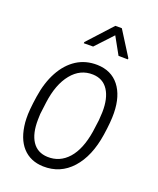

<svg xmlns="http://www.w3.org/2000/svg" viewBox="-140 -830 761 925"><g transform="rotate(20 240.5 -367.5)"><path d="M401.9 -619.6 401.4 -613.8 353.5 -614.3 304.7 -702.1 223.1 -614.7 175.3 -614.3 175.8 -620.6 289.6 -745.1H322.8ZM273.4 -538.6Q345.2 -536.6 385.3 -486.1Q425.3 -435.5 426.8 -348.1Q427.7 -303.7 417 -233.9Q399.4 -117.7 340.6 -52.5Q281.7 12.7 193.4 10.3Q127.4 8.3 87.6 -35.2Q47.9 -78.6 40.5 -160.2L39.6 -179.7Q38.1 -219.2 49.6 -294.7Q61 -370.1 91.1 -425.3Q121.1 -480.5 167.2 -510.3Q213.4 -540 273.4 -538.6ZM93.8 -194.3Q92.3 -122.1 118.9 -82Q145.5 -42 197.3 -40Q260.7 -37.6 304 -86.2Q347.2 -134.8 362.3 -229.5L370.6 -291.5L373 -333Q374.5 -403.8 347.9 -444.8Q321.3 -485.8 269.5 -487.8Q204.1 -490.2 159.7 -435.5Q115.2 -380.9 102.5 -284.2L94.7 -222.2Z"/></g></svg>

Font: TypoPRO Roboto
Style: Italic
Weight: 300
Italic angle: -12°
Designer: Google
Version: Version 2.136; 2016